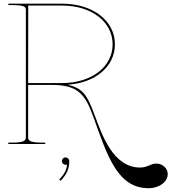

<svg xmlns="http://www.w3.org/2000/svg" viewBox="-20 -780 928 1040"><path d="M25 -760V-752.5H45C111 -752.5 120 -743 120 -727.5V-35C120 -20.5 113.5 -7.5 45 -7.5H25V0H225V-7.5H207.5C139 -7.5 132.5 -20.5 132.5 -35V-320H262.5C400 -320 441 -270.5 484.5 -150C561.5 63.5 615 239.5 785.5 239.5C842.5 239.5 888.5 205 888.5 163C888.5 131.5 860.5 106 826.5 106C795.5 106 779.5 127.5 739 127.5C593 127.5 533 -48.5 494 -153C449.5 -274.5 425.5 -301 347 -321C497 -331 602.5 -420 602.5 -540C602.5 -667.5 483 -760 317.5 -760ZM132.5 -330 133 -750H316C475.5 -750 590 -662 590 -540C590 -418 475.5 -330 316 -330H262.5ZM315 92.5C315 103.5 324.5 112.5 335 112.5C337.5 112.5 340 112 342 111H342.5C342.5 138 328.5 163 301 193L308.5 199.5C341 164 355 137 355 92.5C355 81.5 345.5 72.5 335 72.5C324 72.5 315 82 315 92.5Z"/></svg>

Font: ZnikomitNo24
Style: Regular
Weight: 500
Designer: gluk
Foundry: gluk
Version: Version 0.55